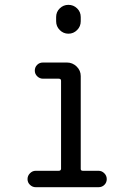

<svg xmlns="http://www.w3.org/2000/svg" viewBox="-20 -780 540 800"><path d="M213.9 -709Q213.9 -730.5 229 -745.1Q244.1 -759.8 265.1 -759.8Q286.1 -759.8 301.3 -745.1Q316.4 -730.5 316.4 -709V-691.4Q316.4 -669.9 301.3 -654.8Q286.1 -639.6 265.1 -639.6Q244.1 -639.6 229 -654.8Q213.9 -669.9 213.9 -691.4ZM128.9 0Q115.2 0 105 -9.8Q94.7 -19.5 94.7 -33.7Q94.7 -47.9 105 -58.1Q115.2 -68.4 128.9 -68.4H224.6Q233.4 -68.4 234.4 -76.2V-443.4Q234.4 -452.1 224.6 -452.1H159.2Q145.5 -452.1 135.3 -461.9Q125 -471.7 125 -485.8Q125 -500 134.8 -509.8Q144.5 -519.5 159.2 -519.5H258.8Q282.2 -519.5 299.3 -502.9Q316.4 -486.3 316.4 -462.9V-76.2Q316.4 -68.4 325.2 -68.4H390.6Q404.3 -68.4 414.6 -58.1Q424.8 -47.9 424.8 -33.7Q424.8 -19.5 415 -9.8Q405.3 0 390.6 0Z"/></svg>

Font: Rounded Mgen+ 1m regular
Style: Regular
Weight: 400
Designer: [Source Han Sans]
Ryoko NISHIZUKA  (kana & ideographs); Paul D. Hunt (Latin, Greek & Cyrillic); Wenlong ZHANG  (bopomofo
Version: Version 1.059.20150602